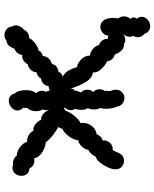

<svg xmlns="http://www.w3.org/2000/svg" viewBox="66 -664 712 885"><g transform="rotate(-90 422.5 -221.0)"><path d="M785 39Q785 48 779 52Q788 64 788 76Q788 92 774.5 103.5Q761 115 744 115Q733 115 723.5 108.5Q714 102 710 89Q694 76 694 57Q694 46 700 37Q696 30 696 20Q696 5 707 -8Q706 -8 706 -9Q696 0 681 0Q670 0 664 -6Q647 -4 633.5 -17Q620 -30 614 -49Q601 -51 592.5 -61Q584 -71 583 -84Q563 -93 546 -112Q529 -131 532 -149Q505 -152 486 -184.5Q467 -217 458 -251Q457 -244 454 -239Q451 -234 448 -234Q448 -226 444.5 -217.5Q441 -209 439 -204Q452 -194 452 -175Q452 -158 441 -148Q454 -138 454 -119Q454 -105 446 -94Q447 -91 447 -86Q447 -83 446 -77.5Q445 -72 446 -68Q452 -57 452 -43Q452 -23 438 -13Q428 -4 414 -4Q399 -4 387 -14Q375 -24 374 -40Q370 -46 367 -60.5Q364 -75 364 -90Q364 -105 368 -115Q361 -126 361 -144Q361 -162 367 -172Q359 -185 359 -204Q359 -219 364 -231Q358 -240 358 -251Q358 -267 370 -279L367 -283L355 -275Q348 -255 331.5 -234.5Q315 -214 298 -206Q299 -202 299 -195Q299 -173 285 -154.5Q271 -136 247 -132Q241 -119 234 -112.5Q227 -106 218 -105Q221 -86 207.5 -71Q194 -56 173 -58Q170 -53 163 -36Q156 -19 146 -12Q136 -6 124 -6Q111 -6 100.5 -13.5Q90 -21 86 -34Q85 -37 85 -44Q85 -68 104.5 -100Q124 -132 143 -136Q147 -146 156.5 -156.5Q166 -167 175 -171Q177 -187 192.5 -202.5Q208 -218 219 -216Q220 -236 236.5 -259Q253 -282 272 -290Q273 -299 280 -309Q261 -319 241.5 -334.5Q222 -350 209 -367Q185 -368 161.5 -384.5Q138 -401 136 -420Q132 -419 125 -419Q113 -419 103.5 -425Q94 -431 89 -442Q72 -443 63.5 -453.5Q55 -464 55 -478Q55 -495 65 -507.5Q75 -520 92 -520Q99 -520 108 -517Q119 -519 130.5 -514Q142 -509 149 -500Q170 -499 188.5 -484.5Q207 -470 212 -452Q227 -454 242 -445.5Q257 -437 263 -423Q276 -427 292 -415Q308 -403 313 -388Q327 -389 339.5 -379Q352 -369 361 -350Q358 -358 358 -366Q358 -374 361 -381Q353 -392 353 -411Q353 -424 357 -435Q361 -446 368 -452L367 -459Q367 -462 369 -470Q356 -483 356 -497Q356 -513 370.5 -525Q385 -537 401 -537Q414 -537 423 -529.5Q432 -522 436 -507Q443 -501 446.5 -487.5Q450 -474 450 -458Q450 -443 446.5 -430.5Q443 -418 436 -411Q447 -400 447 -385Q447 -374 442 -366Q446 -360 448 -348Q461 -354 468 -353Q470 -367 479.5 -377Q489 -387 503 -388Q513 -406 532 -409Q533 -425 544 -436Q555 -447 570 -450Q575 -462 587 -469.5Q599 -477 612 -475Q617 -503 640 -510Q642 -514 647 -524.5Q652 -535 659 -540.5Q666 -546 677 -547Q688 -557 704 -557Q720 -557 731.5 -546.5Q743 -536 744 -519Q749 -514 749 -505Q749 -495 743.5 -484.5Q738 -474 729 -468Q725 -457 714 -450Q703 -443 690 -443Q686 -431 666.5 -416Q647 -401 633 -400Q625 -383 607 -380Q607 -365 596 -353.5Q585 -342 571 -338Q568 -325 558 -317Q548 -309 535 -308Q531 -299 526 -295Q521 -291 512 -289Q530 -279 539.5 -263Q549 -247 556 -223Q575 -220 592.5 -202.5Q610 -185 609 -163Q624 -162 639 -150Q654 -138 658 -121Q671 -117 679 -106Q687 -95 686 -81Q696 -81 701 -77Q702 -93 714 -104Q726 -115 742 -115Q759 -115 771 -100.5Q783 -86 783 -55Q783 -48 781 -32Q790 -20 790 -6Q790 10 778 25Q785 29 785 39Z"/></g></svg>

Font: Pangolin
Style: Regular
Weight: 400
Designer: Kevin Burke
Foundry: Google, Inc.
Version: Version 1.101